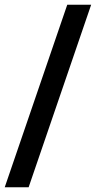

<svg xmlns="http://www.w3.org/2000/svg" viewBox="-25 -731 420 812"><path d="M96.1 61 360.5 -710.9H259.4L-5 61Z"/></svg>

Font: Vazirmatn
Style: Regular
Weight: 400
Designer: Saber Rastikerdar
Foundry: Saber Rastikerdar
Version: Version 33.003;September 2, 2022;FontCreator 14.0.0.2862 64-